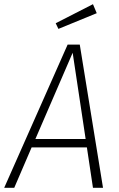

<svg xmlns="http://www.w3.org/2000/svg" viewBox="-37 -897 569 917"><path d="M407 0 378 -193H114L31 0H-17L286 -684H344L455 0ZM132 -233H372L310 -645ZM407 -877 425 -834 242 -759 229 -786Z"/></svg>

Font: Fira Sans Condensed ExtraLight
Style: Italic
Weight: 275
Width: 3
Italic angle: -8°
Designer: Carrois Corporate & Edenspiekermann AG
Foundry: Carrois Corporate GbR & Edenspiekermann AG
Version: Version 4.203